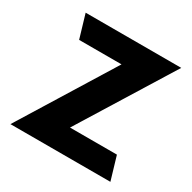

<svg xmlns="http://www.w3.org/2000/svg" viewBox="-178 -1003 1180 1181"><g transform="rotate(30 411.5 -412.5)"><path d="M780 -825H101L149.9 -660H451L43 0H753L704.1 -165H371Z"/></g></svg>

Font: Sztylet
Style: Bd
Weight: 700
Foundry: Cannot Into Space Fonts, PlusOne Fonts
Version: Version 0.12